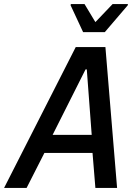

<svg xmlns="http://www.w3.org/2000/svg" viewBox="-52 -918 660 938"><path d="M-32 0 318 -688H463L520 0H414L400 -171H165L78 0ZM205 -259H396L372 -579H366ZM354 -761 293 -892 294 -898H361L414 -810L498 -898H573L572 -892L460 -761Z"/></svg>

Font: Saira SemiCondensed Medium
Style: Italic
Weight: 500
Width: 4
Italic angle: -12°
Designer: Hector Gatti with collaboration of the Omnibus-Type team
Foundry: Omnibus-Type
Version: Version 1.101